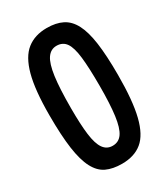

<svg xmlns="http://www.w3.org/2000/svg" viewBox="-179 -795 781 890"><g transform="rotate(-30 211.5 -350.0)"><path d="M207 10Q158 10 124 -6Q90 -22 68.5 -63Q47 -104 37 -174.5Q27 -245 27 -354Q27 -488 48 -565.5Q69 -643 111.5 -676.5Q154 -710 218 -710Q267 -710 301 -693Q335 -676 356 -636Q377 -596 386.5 -528Q396 -460 396 -357Q396 -218 376 -138Q356 -58 314.5 -24Q273 10 207 10ZM211 -84Q244 -84 262.5 -111Q281 -138 289 -198Q297 -258 297 -355Q297 -451 290.5 -508.5Q284 -566 266.5 -591Q249 -616 216 -616Q185 -616 166 -588.5Q147 -561 138.5 -499Q130 -437 130 -332Q130 -244 137 -189.5Q144 -135 162 -109.5Q180 -84 211 -84Z"/></g></svg>

Font: Yanone Kaffeesatz ExtraLight Medium
Style: Regular
Weight: 500
Version: Version 2.003